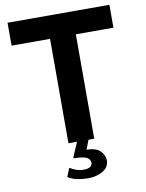

<svg xmlns="http://www.w3.org/2000/svg" viewBox="-100 -793 815 1074"><g transform="rotate(-10 308.0 -255.5)"><path d="M19 -593V-723H597.5V-593H384V0H237.5V-593ZM432.5 131Q432.5 169.5 396.8 190.8Q361 212 313 212Q281.5 212 252.2 206.2Q223 200.5 198 185L218 136Q233.5 145.5 253.2 153Q273 160.5 295 160.5Q345 160.5 345 129.5Q345 110 325.8 99.5Q306.5 89 260 88.5Q247.5 88.5 252 79L288.5 -5.5H353.5L331 53Q387.5 54 410 79.2Q432.5 104.5 432.5 131Z"/></g></svg>

Font: Public Sans
Style: Bold
Weight: 700
Designer: The Public Sans project authors (U.S. Web Design System). Libre Franklin designed by Pablo Impallari and Rodrigo Fuenzal
Version: Version 1.008; ttfautohint (v1.8.1) -l 8 -r 50 -G 200 -x 14 